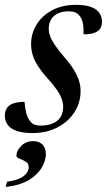

<svg xmlns="http://www.w3.org/2000/svg" viewBox="-32 -524 430 772"><path d="M66.5 -114.5Q69 -87 73.5 -69.5Q78 -52 87 -39.5Q96 -27 106.8 -23Q117.5 -19 131 -19Q160 -19 180.5 -27.8Q201 -36.5 211.5 -53.5Q222 -70.5 222 -94.5Q222 -109.5 216.2 -126Q210.5 -142.5 196.5 -163Q182.5 -183.5 157.5 -211Q133 -238.5 118.8 -261.5Q104.5 -284.5 98.8 -305Q93 -325.5 93 -346Q93 -389.5 115.2 -425.5Q137.5 -461.5 178 -483Q218.5 -504.5 272.5 -504.5Q311.5 -504.5 334.5 -495.8Q357.5 -487 367.8 -471.8Q378 -456.5 378 -436.5Q378 -420 370.8 -409Q363.5 -398 347.5 -392Q331.5 -386 304 -386Q304.5 -415.5 301 -431.8Q297.5 -448 289.5 -458.5Q281.5 -469.5 270.8 -474Q260 -478.5 244.5 -478.5Q207 -478.5 185.5 -460Q164 -441.5 164 -408Q164 -394.5 169.2 -379.2Q174.5 -364 188 -344Q201.5 -324 226 -295Q251 -266.5 265.2 -243Q279.5 -219.5 285.8 -199Q292 -178.5 292 -158.5Q292 -111 267.2 -72.8Q242.5 -34.5 199 -11.8Q155.5 11 99.5 11Q59 11 34.5 2.2Q10 -6.5 -1.2 -22.2Q-12.5 -38 -12.5 -58.5Q-12.5 -77 -4.2 -89.5Q4 -102 21.5 -108.2Q39 -114.5 66.5 -114.5ZM34 103Q34 82 53 62.8Q72 43.5 102 43.5Q125.5 43.5 139 57.5Q152.5 71.5 152.5 96.5Q152.5 119.5 137 147.8Q121.5 176 86.2 198.5Q51 221 -9 227.5L-3.5 206.5Q28 202.5 47 193.5Q66 184.5 74.8 172.5Q83.5 160.5 83.5 148.5Q83.5 133 71.2 125.8Q59 118.5 46.5 114Q34 109.5 34 103Z"/></svg>

Font: Newsreader 60pt Medium
Style: Italic
Weight: 500
Italic angle: -17°
Designer: Hugues Gentile
Foundry: Production Type
Version: Version 1.003